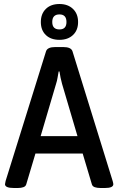

<svg xmlns="http://www.w3.org/2000/svg" viewBox="-20 -937 592 959"><path d="M49 2Q5 2 5 -17Q5 -21 8 -33L210 -681Q217 -702 256 -702H296Q335 -702 342 -681L543 -32Q546 -21 546 -17Q546 2 505 2H482Q465 2 453.5 -2Q442 -6 439 -16L393 -170H157L111 -16Q108 -6 96.5 -2Q85 2 70 2ZM260 -518 183 -257H367L290 -518Q286 -533 282.5 -549Q279 -565 277 -580H273Q270 -565 267.5 -549Q265 -533 260 -518ZM277 -738Q234 -738 209 -762Q184 -786 184 -827Q184 -868 209 -892.5Q234 -917 277 -917Q319 -917 344.5 -892.5Q370 -868 370 -827Q370 -786 344.5 -762Q319 -738 277 -738ZM277 -790Q312 -790 312 -827Q312 -865 277 -865Q241 -865 241 -827Q241 -790 277 -790Z"/></svg>

Font: Asap Semi Condensed Medium
Style: Regular
Weight: 500
Width: 4
Designer: Pablo Cosgaya
Foundry: Omnibus-Type
Version: Version 3.001; ttfautohint (v1.8.4.7-5d5b)